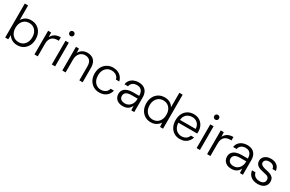

<svg xmlns="http://www.w3.org/2000/svg" viewBox="168 -2116 5325 3522"><g transform="rotate(30 2830.5 -355.5)"><path d="M327 12Q284 12 247.5 -1Q211 -14 184 -37.5Q157 -61 141 -91L135 0H71V-720H141V-412Q165 -454 212 -484Q259 -514 328 -514Q402 -514 457 -480Q512 -446 542 -386.5Q572 -327 572 -251Q572 -175 541.5 -115.5Q511 -56 456.5 -22Q402 12 327 12ZM323 -49Q376 -49 415.5 -74Q455 -99 477.5 -144.5Q500 -190 500 -251Q500 -312 477.5 -357.5Q455 -403 415.5 -428Q376 -453 323 -453Q271 -453 230.5 -428Q190 -403 167.5 -357.5Q145 -312 145 -251Q145 -190 167.5 -144.5Q190 -99 230.5 -74Q271 -49 323 -49Z M691 0V-502H755L760 -405Q776 -440 802.5 -464.5Q829 -489 866.5 -501.5Q904 -514 953 -514V-441H927Q895 -441 864.5 -432.5Q834 -424 811 -404Q788 -384 774.5 -350Q761 -316 761 -265V0Z M1059 0V-502H1129V0ZM1095 -622Q1073 -622 1058.5 -636.5Q1044 -651 1044 -673Q1044 -696 1058.5 -709.5Q1073 -723 1094 -723Q1115 -723 1130 -709.5Q1145 -696 1145 -673Q1145 -651 1130.5 -636.5Q1116 -622 1095 -622Z M1281 0V-502H1345L1349 -412Q1373 -461 1418.5 -487.5Q1464 -514 1520 -514Q1578 -514 1621 -491.5Q1664 -469 1688 -422Q1712 -375 1712 -302V0H1642V-294Q1642 -375 1607 -414Q1572 -453 1508 -453Q1463 -453 1427.5 -431.5Q1392 -410 1371.5 -369Q1351 -328 1351 -267V0Z M2065 12Q1996 12 1940.5 -21Q1885 -54 1853 -113Q1821 -172 1821 -250Q1821 -331 1853 -389.5Q1885 -448 1940.5 -481Q1996 -514 2065 -514Q2153 -514 2211.5 -468.5Q2270 -423 2286 -348H2216Q2205 -399 2163.5 -426.5Q2122 -454 2065 -454Q2019 -454 1980 -431Q1941 -408 1917 -363.5Q1893 -319 1893 -251Q1893 -200 1907 -162Q1921 -124 1945.5 -98.5Q1970 -73 2000.5 -60Q2031 -47 2065 -47Q2102 -47 2133.5 -59.5Q2165 -72 2187 -95.5Q2209 -119 2216 -154H2286Q2271 -80 2212 -34Q2153 12 2065 12Z M2567 12Q2506 12 2465.5 -9.5Q2425 -31 2405 -66.5Q2385 -102 2385 -143Q2385 -196 2412 -231.5Q2439 -267 2487.5 -285Q2536 -303 2599 -303H2735Q2735 -352 2720 -385.5Q2705 -419 2676.5 -436.5Q2648 -454 2604 -454Q2552 -454 2515 -428Q2478 -402 2469 -352H2395Q2402 -405 2432.5 -441Q2463 -477 2508.5 -495.5Q2554 -514 2604 -514Q2673 -514 2717.5 -488Q2762 -462 2783.5 -416Q2805 -370 2805 -309V0H2742L2738 -92Q2728 -71 2713 -52Q2698 -33 2677.5 -18.5Q2657 -4 2629.5 4Q2602 12 2567 12ZM2575 -50Q2613 -50 2642.5 -65Q2672 -80 2692.5 -105Q2713 -130 2724 -161.5Q2735 -193 2735 -227V-244H2604Q2551 -244 2519 -231Q2487 -218 2473 -196Q2459 -174 2459 -145Q2459 -117 2472 -95.5Q2485 -74 2511.5 -62Q2538 -50 2575 -50Z M3158 12Q3084 12 3029.5 -22.5Q2975 -57 2945 -116.5Q2915 -176 2915 -252Q2915 -328 2945 -387Q2975 -446 3030 -480Q3085 -514 3159 -514Q3223 -514 3271.5 -487Q3320 -460 3345 -410V-720H3415V0H3351L3345 -90Q3330 -64 3304 -40.5Q3278 -17 3241.5 -2.5Q3205 12 3158 12ZM3163 -49Q3216 -49 3256 -74Q3296 -99 3318.5 -144.5Q3341 -190 3341 -251Q3341 -312 3318.5 -357.5Q3296 -403 3256 -428Q3216 -453 3163 -453Q3112 -453 3071.5 -428Q3031 -403 3008.5 -357.5Q2986 -312 2986 -251Q2986 -190 3009 -144.5Q3032 -99 3072 -74Q3112 -49 3163 -49Z M3773 12Q3703 12 3649.5 -21Q3596 -54 3565.5 -113Q3535 -172 3535 -252Q3535 -332 3565 -390.5Q3595 -449 3649.5 -481.5Q3704 -514 3775 -514Q3848 -514 3899 -481Q3950 -448 3976.5 -395.5Q4003 -343 4003 -281Q4003 -271 4003 -260Q4003 -249 4002 -236H3588V-295H3935Q3932 -371 3886.5 -412.5Q3841 -454 3772 -454Q3728 -454 3689 -434Q3650 -414 3626.5 -374.5Q3603 -335 3603 -276V-249Q3603 -182 3627.5 -137Q3652 -92 3691 -70Q3730 -48 3773 -48Q3830 -48 3867.5 -73.5Q3905 -99 3921 -145H3989Q3977 -100 3948 -64.5Q3919 -29 3875 -8.5Q3831 12 3773 12Z M4126 0V-502H4196V0ZM4162 -622Q4140 -622 4125.5 -636.5Q4111 -651 4111 -673Q4111 -696 4125.5 -709.5Q4140 -723 4161 -723Q4182 -723 4197 -709.5Q4212 -696 4212 -673Q4212 -651 4197.5 -636.5Q4183 -622 4162 -622Z M4348 0V-502H4412L4417 -405Q4433 -440 4459.5 -464.5Q4486 -489 4523.5 -501.5Q4561 -514 4610 -514V-441H4584Q4552 -441 4521.5 -432.5Q4491 -424 4468 -404Q4445 -384 4431.5 -350Q4418 -316 4418 -265V0Z M4868 12Q4807 12 4766.5 -9.5Q4726 -31 4706 -66.5Q4686 -102 4686 -143Q4686 -196 4713 -231.5Q4740 -267 4788.5 -285Q4837 -303 4900 -303H5036Q5036 -352 5021 -385.5Q5006 -419 4977.5 -436.5Q4949 -454 4905 -454Q4853 -454 4816 -428Q4779 -402 4770 -352H4696Q4703 -405 4733.5 -441Q4764 -477 4809.5 -495.5Q4855 -514 4905 -514Q4974 -514 5018.5 -488Q5063 -462 5084.5 -416Q5106 -370 5106 -309V0H5043L5039 -92Q5029 -71 5014 -52Q4999 -33 4978.5 -18.5Q4958 -4 4930.5 4Q4903 12 4868 12ZM4876 -50Q4914 -50 4943.5 -65Q4973 -80 4993.5 -105Q5014 -130 5025 -161.5Q5036 -193 5036 -227V-244H4905Q4852 -244 4820 -231Q4788 -218 4774 -196Q4760 -174 4760 -145Q4760 -117 4773 -95.5Q4786 -74 4812.5 -62Q4839 -50 4876 -50Z M5423 12Q5364 12 5318.5 -8Q5273 -28 5245 -65.5Q5217 -103 5211 -155H5283Q5289 -126 5306.5 -102Q5324 -78 5354 -64Q5384 -50 5425 -50Q5463 -50 5487.5 -61Q5512 -72 5524 -91.5Q5536 -111 5536 -135Q5536 -167 5521 -185.5Q5506 -204 5477 -213Q5448 -222 5406 -230Q5374 -236 5343 -245.5Q5312 -255 5287.5 -271Q5263 -287 5248.5 -311.5Q5234 -336 5234 -370Q5234 -412 5255.5 -444.5Q5277 -477 5316.5 -495.5Q5356 -514 5410 -514Q5487 -514 5536.5 -475.5Q5586 -437 5594 -363H5523Q5519 -404 5489 -428Q5459 -452 5408 -452Q5359 -452 5332.5 -431.5Q5306 -411 5306 -376Q5306 -355 5320 -339Q5334 -323 5361.5 -311.5Q5389 -300 5429 -292Q5476 -283 5516.5 -268.5Q5557 -254 5582.5 -225Q5608 -196 5608 -141Q5609 -97 5586.5 -62Q5564 -27 5522 -7.5Q5480 12 5423 12Z"/></g></svg>

Font: DM Sans 16pt Light
Style: Regular
Weight: 300
Version: Version 4.004;gftools[0.9.30]